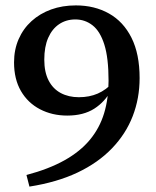

<svg xmlns="http://www.w3.org/2000/svg" viewBox="-20 -677 578 711"><path d="M89 14 78 -29Q161 -51 219 -83.5Q277 -116 313 -159.5Q349 -203 365.5 -257.5Q382 -312 382 -378Q382 -462 366.5 -511.5Q351 -561 323 -583Q295 -605 259 -605Q225 -605 199 -587.5Q173 -570 158.5 -537Q144 -504 144 -456Q144 -410 160 -379Q176 -348 205 -332.5Q234 -317 272 -317Q311 -317 342 -330.5Q373 -344 400 -373L412 -343L393 -345Q369 -300 329 -274.5Q289 -249 229 -249Q173 -249 128 -272.5Q83 -296 57.5 -340Q32 -384 32 -446Q32 -493 49 -532Q66 -571 97 -599Q128 -627 169.5 -642Q211 -657 261 -657Q330 -657 383.5 -627Q437 -597 467 -537Q497 -477 497 -388Q497 -313 471.5 -247Q446 -181 394.5 -127.5Q343 -74 267 -38Q191 -2 89 14Z"/></svg>

Font: Source Serif 4 Medium
Style: Regular
Weight: 500
Designer: Frank Grießhammer
Foundry: Adobe Systems Incorporated
Version: Version 4.004;hotconv 1.0.116;makeotfexe 2.5.65601